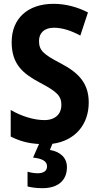

<svg xmlns="http://www.w3.org/2000/svg" viewBox="-20 -744 516 1004"><path d="M330 130C330 79 293 49 241 40L254 8C374 -8 444 -94 444 -208C444 -307 393 -363 297 -413C207 -460 184 -480 184 -530C184 -570 210 -599 262 -599C304 -599 350 -585 400 -558L440 -679C387 -706 326 -724 260 -724C125 -724 41 -647 41 -524C41 -409 98 -360 190 -311C278 -265 301 -242 301 -195C301 -150 271 -116 212 -116C158 -116 92 -136 36 -169V-30C83 -6 129 6 184 9L153 80C199 85 226 98 226 126C226 149 209 162 177 162C160 162 142 159 124 154V231C143 236 170 240 202 240C284 240 330 199 330 130Z"/></svg>

Font: Noto Sans Hebrew Condensed
Style: Bold
Weight: 700
Width: 3
Designer: Monotype Design Team
Foundry: Monotype Imaging Inc.
Version: Version 2.004